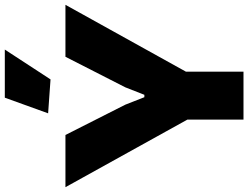

<svg xmlns="http://www.w3.org/2000/svg" viewBox="-147 -895 1032 798"><g transform="rotate(-90 369.0 -496.0)"><path d="M271 -233 -10 -740H207L333 -491L364 -412H374L405 -491L532 -740H748L470 -239V0H271ZM297 -812 362 -992H562L438 -802Z"/></g></svg>

Font: Encode Sans Normal
Style: ExtraBold
Weight: 800
Designer: Pablo Impallari, Andres Torresi
Foundry: Pablo Impallari, Andres Torresi
Version: Version 1.000; ttfautohint (v1.00) -l 8 -r 50 -G 200 -x 14 -